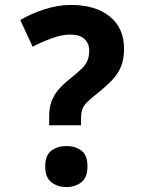

<svg xmlns="http://www.w3.org/2000/svg" viewBox="-20 -744 584 777"><path d="M179 -237V-273Q179 -306 188 -332Q197 -358 216.5 -381Q236 -404 267 -428Q294 -450 310.5 -466Q327 -482 334 -499Q341 -516 341 -540Q341 -568 322 -586Q303 -604 265 -604Q231 -604 192 -590Q153 -576 112 -555L62 -663Q104 -688 159 -706Q214 -724 267 -724Q366.8 -724 424.4 -677Q482 -630 482 -547.3Q482 -506 470.2 -475.9Q458.3 -445.9 434.2 -420.5Q410 -395.1 374 -366Q347.2 -345.3 332.6 -330.6Q318 -316 313 -301.5Q308 -287 308 -266V-237ZM163 -69.8Q163 -116 188 -134.5Q213 -153 248.8 -153Q284.5 -153 309.3 -134.7Q334 -116.4 334 -70Q334 -26 309.3 -6.5Q284.5 13 248.8 13Q213 13 188 -6.5Q163 -25.9 163 -69.8Z"/></svg>

Font: Noto Sans Gurmukhi
Style: Regular
Weight: 400
Designer: Jelle Bosma - Monotype Design Team
Foundry: Monotype Imaging Inc.
Version: Version 2.003